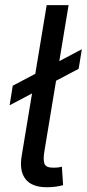

<svg xmlns="http://www.w3.org/2000/svg" viewBox="-20 -748 349 771"><path d="M168.9 3.9Q107.4 3.9 82.3 -29.1Q57.1 -62 66.9 -121.1L167.5 -727.5H255.4L158.7 -143.1Q152.3 -105.5 158.7 -90.1Q165 -74.7 192.4 -74.7Q206.5 -74.7 214.4 -75.7Q222.2 -76.7 228.5 -78.6L233.4 -4.4Q221.2 -1 203.9 1.5Q186.5 3.9 168.9 3.9ZM18.6 -325.2 31.2 -403.8 308.6 -550.3 295.9 -471.7Z"/></svg>

Font: Adwaita Sans
Style: Italic
Weight: 400
Italic angle: -9.39999°
Designer: Rasmus Andersson
Foundry: rsms
Version: Version 4.001;git-9221beed3